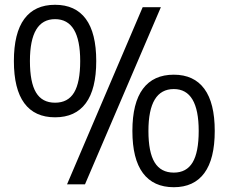

<svg xmlns="http://www.w3.org/2000/svg" viewBox="-20 -770 954 802"><path d="M210 -280Q125 -280 81.5 -339Q38 -398 38 -515Q38 -632 81.5 -691Q125 -750 210 -750Q295 -750 338.5 -691Q382 -632 382 -515Q382 -398 338.5 -339Q295 -280 210 -280ZM210 -341Q264 -341 289.5 -383.5Q315 -426 315 -515Q315 -690 210 -690Q105 -690 105 -515Q105 -426 130.5 -383.5Q156 -341 210 -341ZM706 12Q621 12 577 -47Q533 -106 533 -223Q533 -340 577 -399Q621 -458 706 -458Q790 -458 833.5 -399Q877 -340 877 -223Q877 -106 833.5 -47Q790 12 706 12ZM706 -49Q759 -49 784.5 -91.5Q810 -134 810 -223Q810 -398 706 -398Q600 -398 600 -223Q600 -134 626 -91.5Q652 -49 706 -49ZM576 -740H652L335 0H260Z"/></svg>

Font: Encode Sans Narrow
Style: Regular
Weight: 400
Designer: Pablo Impallari, Andres Torresi
Foundry: Pablo Impallari, Andres Torresi
Version: Version 1.000; ttfautohint (v1.00) -l 8 -r 50 -G 200 -x 14 -